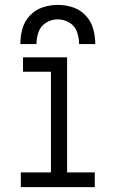

<svg xmlns="http://www.w3.org/2000/svg" viewBox="-20 -764 472 784"><path d="M65 0H367V-60H254V-530H74V-471H188V-60H65ZM63 -584H129Q129 -609 137.5 -633.5Q146 -658 168.5 -671.5Q191 -685 216 -685Q241 -685 263.5 -671.5Q286 -658 294.5 -633.5Q303 -609 303 -584H369Q369 -616 360.5 -646.5Q352 -677 330 -700.5Q308 -724 278 -734Q248 -744 216 -744Q185 -744 154.5 -734Q124 -724 102 -700.5Q80 -677 71.5 -646.5Q63 -616 63 -584Z"/></svg>

Font: Iosevka Sparkle Light
Style: Regular
Weight: 300
Designer: Belleve Invis
Foundry: Belleve Invis
Version: Version 4.5.0; ttfautohint (v1.8.3)